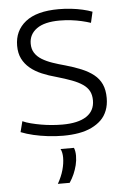

<svg xmlns="http://www.w3.org/2000/svg" viewBox="-54 -584 551 841"><g transform="rotate(-5 221.5 -163.0)"><path d="M23 -22 35 -69Q50 -62 71.5 -56.5Q93 -51 116 -47Q139 -43 163 -41Q187 -39 209 -39Q278 -39 314.5 -63Q351 -87 351 -133Q351 -157 342 -174Q333 -191 314 -204Q295 -217 267 -227.5Q239 -238 201 -249Q167 -258 137.5 -270.5Q108 -283 86.5 -301Q65 -319 53 -343Q41 -367 41 -400Q41 -466 90 -505Q139 -544 236 -544Q264 -544 290.5 -541Q317 -538 341 -532.5Q365 -527 383 -520L372 -472Q354 -478 332.5 -483Q311 -488 286.5 -491Q262 -494 236 -494Q169 -494 135 -469.5Q101 -445 101 -404Q101 -380 112 -363Q123 -346 142.5 -334Q162 -322 188 -313Q214 -304 244 -296Q283 -285 314 -272Q345 -259 367 -241.5Q389 -224 400.5 -199Q412 -174 412 -138Q412 -108 402.5 -83.5Q393 -59 375.5 -42Q358 -25 333 -13Q308 -1 276.5 4.5Q245 10 208 10Q175 10 141.5 6Q108 2 78 -5Q48 -12 23 -22ZM166 218Q183 188 191 159.5Q199 131 199 105Q199 94 197 84Q195 74 191 67H250Q253 74 254.5 83Q256 92 256 102Q256 123 251 143Q246 163 238 181.5Q230 200 218 218Z"/></g></svg>

Font: Georama ExtraCondensed Thin Light
Style: Regular
Weight: 300
Version: Version 1.001